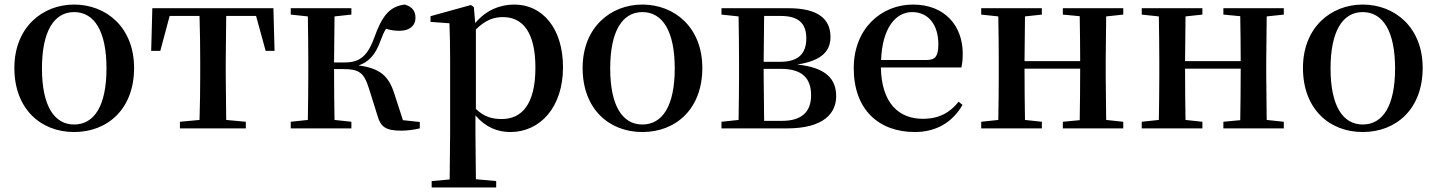

<svg xmlns="http://www.w3.org/2000/svg" viewBox="-20 -563 6303 842"><path d="M305 16C452 16 568 -85 568 -265C568 -444 445 -543 305 -543C166 -543 43 -443 43 -265C43 -86 158 16 305 16ZM305 -17C217 -17 164 -100 164 -263C164 -426 217 -510 305 -510C394 -510 447 -426 447 -263C447 -100 394 -17 305 -17Z M854 0H1058V-29L972 -37L970 -232V-296L972 -493H1103L1145 -340H1184L1179 -527H648L643 -340H683L724 -493H855C857 -437 858 -351 858 -296V-232C858 -177 857 -94 855 -37L769 -29V0Z M1635 -57C1649 -6 1672 10 1740 10C1765 10 1797 6 1821 0V-28L1747 -36L1709 -153C1684 -232 1644 -264 1552 -276C1594 -290 1625 -318 1649 -385C1657 -407 1664 -423 1673 -437C1691 -431 1709 -428 1733 -428C1774 -428 1802 -449 1802 -485C1802 -515 1787 -534 1755 -543C1690 -535 1656 -496 1621 -397C1587 -303 1545 -289 1487 -289H1445L1447 -491L1521 -499V-527H1255V-499L1330 -491C1331 -435 1332 -351 1332 -296V-232C1332 -177 1331 -93 1330 -37L1255 -29V0H1521V-29L1447 -37C1446 -93 1445 -180 1445 -260H1487C1553 -260 1576 -245 1597 -178Z M2218 16C2349 16 2449 -93 2449 -268C2449 -440 2358 -543 2236 -543C2173 -543 2112 -519 2064 -462L2058 -532L2045 -541L1868 -492V-467L1951 -461C1953 -412 1954 -366 1954 -299V19L1952 224L1873 231V259H2156V231L2067 223L2065 19V-57C2110 -4 2163 16 2218 16ZM2067 -434C2111 -477 2147 -488 2186 -488C2272 -488 2328 -422 2328 -266C2328 -100 2264 -41 2181 -41C2137 -41 2103 -51 2067 -85Z M2797 16C2944 16 3060 -85 3060 -265C3060 -444 2937 -543 2797 -543C2658 -543 2535 -443 2535 -265C2535 -86 2650 16 2797 16ZM2797 -17C2709 -17 2656 -100 2656 -263C2656 -426 2709 -510 2797 -510C2886 -510 2939 -426 2939 -263C2939 -100 2886 -17 2797 -17Z M3217 0H3432C3594 0 3647 -68 3647 -141C3647 -217 3602 -267 3476 -280C3593 -298 3622 -346 3622 -401C3622 -478 3570 -527 3438 -527H3144V-499L3219 -491C3220 -435 3221 -351 3221 -296V-232C3221 -177 3220 -93 3219 -37L3144 -29V0ZM3331 -493H3405C3483 -493 3516 -459 3516 -395C3516 -326 3479 -292 3402 -292H3329ZM3329 -261H3405C3500 -261 3537 -218 3537 -145C3537 -73 3496 -33 3410 -33H3331L3329 -232Z M3992 16C4087 16 4158 -28 4201 -103L4184 -117C4146 -69 4098 -42 4027 -42C3922 -42 3846 -110 3843 -267H4196C4200 -284 4202 -303 4202 -328C4202 -449 4124 -543 3984 -543C3846 -543 3724 -439 3724 -264C3724 -81 3835 16 3992 16ZM3844 -300C3849 -440 3908 -510 3980 -510C4051 -510 4095 -455 4095 -369C4095 -320 4084 -300 4045 -300Z M4641 -499 4715 -492C4716 -437 4717 -356 4717 -295H4473L4475 -491L4549 -499V-527H4283V-499L4358 -491C4359 -435 4360 -351 4360 -296V-232C4360 -177 4359 -93 4358 -37L4283 -29V0H4549V-29L4475 -37C4474 -93 4473 -181 4473 -262H4717C4717 -180 4716 -93 4715 -36L4641 -29V0H4906V-29L4831 -37L4829 -232V-296L4831 -491L4906 -499V-527H4641Z M5345 -499 5419 -492C5420 -437 5421 -356 5421 -295H5177L5179 -491L5253 -499V-527H4987V-499L5062 -491C5063 -435 5064 -351 5064 -296V-232C5064 -177 5063 -93 5062 -37L4987 -29V0H5253V-29L5179 -37C5178 -93 5177 -181 5177 -262H5421C5421 -180 5420 -93 5419 -36L5345 -29V0H5610V-29L5535 -37L5533 -232V-296L5535 -491L5610 -499V-527H5345Z M5956 16C6103 16 6219 -85 6219 -265C6219 -444 6096 -543 5956 -543C5817 -543 5694 -443 5694 -265C5694 -86 5809 16 5956 16ZM5956 -17C5868 -17 5815 -100 5815 -263C5815 -426 5868 -510 5956 -510C6045 -510 6098 -426 6098 -263C6098 -100 6045 -17 5956 -17Z"/></svg>

Font: Noto Serif CJK HK SemiBold
Style: Regular
Weight: 600
Designer: Ryoko NISHIZUKA 西塚涼子 (kana & ideographs); Frank Grießhammer (Latin, Greek & Cyrillic); Wenlong ZHANG 张文龙 (bopomofo); San
Foundry: Adobe
Version: Version 2.001;hotconv 1.1.0;makeotfexe 2.6.0